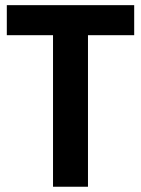

<svg xmlns="http://www.w3.org/2000/svg" viewBox="-20 -710 536 730"><path d="M5.9 -690.4H490.2V-576.2H314.5V0H181.6V-576.2H5.9Z"/></svg>

Font: Dinish
Style: Bold
Weight: 700
Designer: Bert Driehuis
Foundry: Playbeing
Version: Version 3.006; git-39231f3c-release